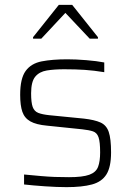

<svg xmlns="http://www.w3.org/2000/svg" viewBox="-20 -762 540 790"><path d="M254 8Q214 8 164 4.5Q114 1 79 -3V-44Q121 -40 150 -37.5Q179 -35 204.5 -34Q230 -33 264 -33Q320 -33 347.5 -43Q375 -53 383.5 -75.5Q392 -98 392 -135Q392 -178 385.5 -197Q379 -216 362.5 -221.5Q346 -227 318 -230L173 -245Q129 -249 105 -262.5Q81 -276 72 -302Q63 -328 63 -372Q63 -439 85.5 -470Q108 -501 151.5 -509.5Q195 -518 257 -518Q292 -518 335 -514.5Q378 -511 409 -505V-465Q366 -472 329 -474.5Q292 -477 244 -477Q203 -477 172.5 -472Q142 -467 125 -446.5Q108 -426 108 -378Q108 -340 114.5 -322Q121 -304 137.5 -297.5Q154 -291 183 -288L325 -274Q369 -269 393.5 -258Q418 -247 427.5 -219Q437 -191 437 -135Q437 -75 418 -44.5Q399 -14 358.5 -3Q318 8 254 8ZM116 -603V-609L222 -742H277L383 -609V-603H349L249 -709L150 -603Z"/></svg>

Font: Saira ExtraLight
Style: Regular
Weight: 200
Designer: Hector Gatti with collaboration of the Omnibus-Type team
Foundry: Omnibus-Type
Version: Version 1.100; ttfautohint (v1.8.3)